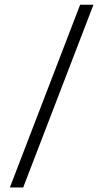

<svg xmlns="http://www.w3.org/2000/svg" viewBox="-20 -690 446 828"><path d="M80 118.5H22.5L325.5 -669.5H383Z"/></svg>

Font: Anek Devanagari Medium Light
Style: Regular
Weight: 300
Version: Version 1.003